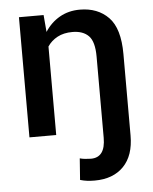

<svg xmlns="http://www.w3.org/2000/svg" viewBox="-53 -583 672 841"><g transform="rotate(-5 282.5 -162.5)"><path d="M502.9 30.3Q502.9 118.7 456.8 166Q410.6 213.4 329.6 213.4Q312.5 213.4 297.6 211.7Q282.7 210 265.6 205.1L272.5 110.8Q282.2 113.8 296.4 115.2Q310.5 116.7 321.3 116.7Q384.8 116.7 384.8 30.3V-326.7Q384.8 -392.6 359.9 -418Q335 -443.4 288.6 -443.4Q250 -443.4 222.7 -428.7Q195.3 -414.1 178.7 -389.2V0H61V-528.3H169.4L175.8 -453.6Q201.2 -493.2 240.2 -515.6Q279.3 -538.1 329.1 -538.1Q407.7 -538.1 455.3 -489.3Q502.9 -440.4 502.9 -327.6Z"/></g></svg>

Font: Vazirmatn RD UI FD Medium
Style: Regular
Weight: 500
Designer: Saber Rastikerdar
Foundry: Saber Rastikerdar
Version: Version 33.003